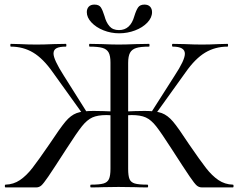

<svg xmlns="http://www.w3.org/2000/svg" viewBox="-20 -816 1038 836"><path d="M376 -12Q413 -12 430.5 -17Q448 -22 454.5 -36.5Q461 -51 461 -81V-544Q461 -573 453 -587.5Q445 -602 426 -607.5Q407 -613 370 -613Q368 -613 368 -619Q368 -625 370 -625L424 -624Q470 -622 496 -622Q526 -622 574 -624L629 -625Q631 -625 631 -619Q631 -613 629 -613Q592 -613 573 -607Q554 -601 546 -586Q538 -571 538 -542V-81Q538 -50 544 -36Q550 -22 567 -17Q584 -12 622 -12Q625 -12 625 -6Q625 0 622 0Q589 0 570 -1L496 -2L426 -1Q408 0 376 0Q373 0 373 -6Q373 -12 376 -12ZM4 -12Q39 -13 67 -32Q95 -51 121 -84.5Q147 -118 195 -188Q242 -259 265 -286.5Q288 -314 313.5 -323.5Q339 -333 387 -333Q423 -333 487 -330L486 -312Q476 -313 465.5 -314Q455 -315 444 -315Q405 -315 382 -304.5Q359 -294 337 -266.5Q315 -239 270 -169Q212 -79 190.5 -47.5Q169 -16 159.5 -8Q150 0 138 0H4Q1 0 1 -6Q1 -12 4 -12ZM27 -613Q25 -613 25 -619Q25 -625 27 -625L66 -624Q104 -622 139 -622Q171 -622 215 -624L267 -625Q269 -625 269 -619Q269 -613 267 -613Q239 -613 226 -606Q213 -599 213 -583Q213 -557 257 -488L359 -326L342 -317L210 -501Q168 -561 124.5 -587Q81 -613 27 -613ZM727 -168Q682 -238 660 -266Q638 -294 615 -304.5Q592 -315 553 -315Q542 -315 532 -314Q522 -313 513 -312L512 -330Q575 -333 610 -333Q659 -333 684.5 -323.5Q710 -314 733 -287Q756 -260 803 -188Q851 -118 877 -84.5Q903 -51 931 -32Q959 -13 994 -12Q997 -12 997 -6Q997 0 994 0H859Q847 0 837.5 -7.5Q828 -15 805.5 -48Q783 -81 727 -168ZM638 -326 740 -486Q785 -554 785 -582Q785 -613 732 -613Q729 -613 729 -619Q729 -625 732 -625L783 -624Q827 -622 859 -622Q894 -622 932 -624L971 -625Q973 -625 973 -619Q973 -613 971 -613Q917 -613 873.5 -587Q830 -561 788 -501L656 -317ZM565 -746Q573 -772 581.5 -784Q590 -796 609 -796Q625 -796 633.5 -787Q642 -778 642 -763Q642 -739 621.5 -717.5Q601 -696 568 -683.5Q535 -671 499 -671Q463 -671 430.5 -684Q398 -697 378 -718.5Q358 -740 358 -763Q358 -778 366.5 -787Q375 -796 391 -796Q411 -796 419 -784Q427 -772 435 -746Q442 -719 456.5 -702Q471 -685 498 -685Q548 -685 565 -746Z"/></svg>

Font: Cormorant Infant Medium
Style: Regular
Weight: 500
Designer: Christian Thalmann (Catharsis Fonts)
Foundry: Catharsis Fonts
Version: Version 4.000